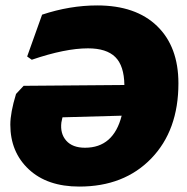

<svg xmlns="http://www.w3.org/2000/svg" viewBox="-20 -676 687 707"><path d="M338 -656Q480 -656 558.5 -580Q637 -504 637 -369Q637 -196 537 -92.5Q437 11 272 11Q154 11 86 -52.5Q18 -116 18 -217Q18 -261 39 -330L67 -360L438 -363Q437 -434 404.5 -466Q372 -498 304 -498Q220 -498 97 -456L80 -468L135 -622Q237 -656 338 -656ZM206 -225Q201 -184 224 -158Q247 -132 293 -132Q398 -132 428 -250L210 -244Z"/></svg>

Font: Alegreya Sans Black
Style: Italic
Weight: 900
Italic angle: -7°
Designer: Juan Pablo del Peral
Foundry: Huerta Tipografica
Version: Version 2.007